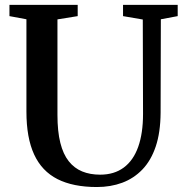

<svg xmlns="http://www.w3.org/2000/svg" viewBox="-20 -763 765 792"><path d="M379.5 8.5Q281.5 8.5 217 -24.2Q152.5 -57 120.8 -125.8Q89 -194.5 89 -302.5V-683.5L19 -696.5V-743H300.5V-696.5L217 -683V-289Q217 -221 228.8 -174Q240.5 -127 263.5 -98Q286.5 -69 319 -55.8Q351.5 -42.5 393 -42.5Q451 -42.5 490.5 -71.8Q530 -101 550 -157Q570 -213 570 -293L569 -682.5L487.5 -696.5V-743H713V-696.5L643.5 -683.5L642.5 -298.5Q642 -217 622.5 -159Q603 -101 567.5 -64Q532 -27 484.2 -9.2Q436.5 8.5 379.5 8.5Z"/></svg>

Font: Merriweather 48pt SemiBold
Style: Regular
Weight: 600
Version: Version 2.100